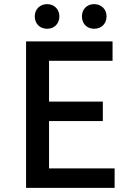

<svg xmlns="http://www.w3.org/2000/svg" viewBox="-20 -908 640 928"><path d="M208 -769C242 -769 267 -793 267 -829C267 -863 242 -888 208 -888C173 -888 148 -863 148 -829C148 -793 173 -769 208 -769ZM435 -769C470 -769 495 -793 495 -829C495 -863 470 -888 435 -888C400 -888 376 -863 376 -829C376 -793 400 -769 435 -769ZM106 -708V0H534V-94H217V-323H477V-417H217V-614H524V-708Z"/></svg>

Font: Spoqa Han Sans Neo Medium
Style: Regular
Weight: 500
Designer: [Spoqa Han Sans Neo] Dong-huui Kim ___ Younghwa Kang ___ Yujin Lee ___ [Noto Sans] Ryoko NISHIZUKA ____ (kana & ideograp
Foundry: Spoqa (http://www.spoqa-han-sans.com)
Version: Version 1.100;hotconv 1.0.109;makeotfexe 2.5.65596